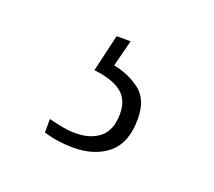

<svg xmlns="http://www.w3.org/2000/svg" viewBox="-56 -80 417 374"><g transform="rotate(20 152.0 107.5)"><path d="M124 224Q110 224 94.5 222Q79 220 63 215V187Q79 191 92.5 193.5Q106 196 119 196Q150 196 169 180.5Q188 165 188 131Q188 101 168.5 86.5Q149 72 112 68L130 -9H159L145 46Q176 52 200 70Q224 88 224 129Q224 178 196.5 201Q169 224 124 224Z"/></g></svg>

Font: Noto Serif Georgian SemiCondensed ExtraLight
Style: Regular
Weight: 200
Width: 4
Designer: Monotype Design Team, Akaki Razmadze
Foundry: Google LLC
Version: Version 2.003; ttfautohint (v1.8.4.7-5d5b)